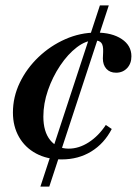

<svg xmlns="http://www.w3.org/2000/svg" viewBox="-20 -578 508 713"><path d="M130 115 351 -558H384L163 115ZM209 14Q155 14 114 -8Q73 -30 50.5 -69.5Q28 -109 28 -160Q28 -218 53.5 -271Q79 -324 123 -366Q167 -408 222.5 -432.5Q278 -457 337 -457Q396 -457 432 -433Q468 -409 468 -369Q468 -342 452 -325Q436 -308 411 -308Q388 -308 375 -322.5Q362 -337 362 -361L363 -385Q364 -409 356.5 -418.5Q349 -428 331 -428Q299 -428 265.5 -402.5Q232 -377 203.5 -334.5Q175 -292 158 -242.5Q141 -193 141 -145Q141 -89 166.5 -57.5Q192 -26 235 -26Q273 -26 309.5 -49.5Q346 -73 373 -114L395 -99Q367 -45 319 -15.5Q271 14 209 14Z"/></svg>

Font: Baskervville SemiBold
Style: Italic
Weight: 600
Italic angle: -18°
Version: Version 1.100